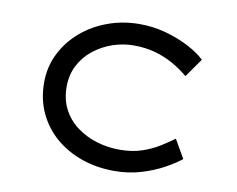

<svg xmlns="http://www.w3.org/2000/svg" viewBox="-78 -809 1137 922"><g transform="rotate(10 490.5 -348.0)"><path d="M532 10Q448 10 374.5 -15.5Q301 -41 245.5 -88.5Q190 -136 159 -202.5Q128 -269 128 -350Q128 -427 160.5 -492Q193 -557 249 -605Q305 -653 378 -679.5Q451 -706 532 -706Q600 -706 662 -688.5Q724 -671 774.5 -644.5Q825 -618 855 -589L791 -498Q755 -528 714 -551Q673 -574 625.5 -587Q578 -600 522 -600Q469 -600 418.5 -582.5Q368 -565 327 -532.5Q286 -500 262 -453.5Q238 -407 238 -350Q238 -287 263 -239.5Q288 -192 331 -160Q374 -128 428 -111.5Q482 -95 540 -95Q600 -95 647 -110.5Q694 -126 731 -149Q768 -172 798 -194L850 -104Q822 -81 773.5 -54Q725 -27 663.5 -8.5Q602 10 532 10Z"/></g></svg>

Font: Lexend Zetta
Style: Regular
Weight: 400
Designer: Bonnie Shaver-Troup, Thomas Jockin
Foundry: Lexend
Version: Version 1.007